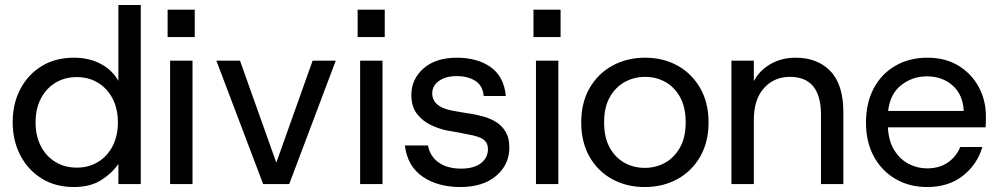

<svg xmlns="http://www.w3.org/2000/svg" viewBox="-20 -740 4027 772"><path d="M277 12Q203 12 148 -22Q93 -56 62 -115Q31 -174 31 -249Q31 -324 62 -382.5Q93 -441 148 -474.5Q203 -508 277 -508Q338 -508 384.5 -483.5Q431 -459 456 -415V-720H546V0H456V-81Q432 -45 388 -16.5Q344 12 277 12ZM289 -66Q337 -66 374.5 -89Q412 -112 433 -153Q454 -194 454 -248Q454 -302 433 -343Q412 -384 374.5 -407Q337 -430 289 -430Q240 -430 202.5 -407Q165 -384 144 -343Q123 -302 123 -248Q123 -194 144 -153Q165 -112 202.5 -89Q240 -66 289 -66Z M654 -591V-701H763V-591ZM664 0V-496H754V0Z M1038 0 850 -496H945L1091 -86L1237 -496H1330L1143 0Z M1418 -591V-701H1527V-591ZM1428 0V-496H1518V0Z M1831 12Q1740 12 1679 -30Q1618 -72 1608 -155H1701Q1709 -111 1744 -86.5Q1779 -62 1834 -62Q1886 -62 1914 -84Q1942 -106 1942 -140Q1942 -165 1924.5 -178.5Q1907 -192 1860 -200Q1841 -204 1819.5 -208Q1798 -212 1779 -215Q1744 -222 1711 -238Q1678 -254 1656 -283Q1634 -312 1634 -358Q1634 -422 1683 -465Q1732 -508 1817 -508Q1899 -508 1952.5 -470.5Q2006 -433 2014 -354H1925Q1921 -396 1891 -415Q1861 -434 1816 -434Q1773 -434 1745.5 -415Q1718 -396 1718 -365Q1718 -310 1799 -295Q1837 -288 1877 -282Q1901 -278 1927 -270.5Q1953 -263 1976 -248.5Q1999 -234 2013.5 -209.5Q2028 -185 2028 -147Q2028 -78 1975 -33Q1922 12 1831 12Z M2125 -591V-701H2234V-591ZM2135 0V-496H2225V0Z M2572 12Q2499 12 2441 -20Q2383 -52 2350 -110.5Q2317 -169 2317 -248Q2317 -327 2350.5 -385.5Q2384 -444 2442.5 -476Q2501 -508 2574 -508Q2647 -508 2704.5 -476Q2762 -444 2795.5 -385.5Q2829 -327 2829 -248Q2829 -169 2795.5 -110.5Q2762 -52 2704 -20Q2646 12 2572 12ZM2572 -65Q2617 -65 2654 -85.5Q2691 -106 2714 -146.5Q2737 -187 2737 -248Q2737 -309 2714.5 -349.5Q2692 -390 2655 -410.5Q2618 -431 2574 -431Q2530 -431 2492.5 -410.5Q2455 -390 2432 -349.5Q2409 -309 2409 -248Q2409 -187 2431.5 -146.5Q2454 -106 2491 -85.5Q2528 -65 2572 -65Z M2921 0V-496H3011V-414Q3035 -458 3079 -483Q3123 -508 3179 -508Q3267 -508 3319 -454Q3371 -400 3371 -288V0H3281V-279Q3281 -431 3156 -431Q3093 -431 3052 -386Q3011 -341 3011 -257V0Z M3708 12Q3636 12 3580.5 -20.5Q3525 -53 3493.5 -111Q3462 -169 3462 -247Q3462 -326 3493 -384.5Q3524 -443 3580 -475.5Q3636 -508 3709 -508Q3782 -508 3834.5 -475.5Q3887 -443 3915.5 -390Q3944 -337 3944 -274Q3944 -264 3944 -252.5Q3944 -241 3943 -228H3550Q3553 -173 3575.5 -136.5Q3598 -100 3633 -81.5Q3668 -63 3707 -63Q3757 -63 3791 -86.5Q3825 -110 3841 -149H3930Q3910 -80 3852.5 -34Q3795 12 3708 12ZM3707 -433Q3649 -433 3604 -398Q3559 -363 3551 -294H3855Q3852 -359 3810.5 -396Q3769 -433 3707 -433Z"/></svg>

Font: HostGroteskRegular
Style: Regular
Weight: 400
Designer: Doukan Karapınar based on Poppins by Indian Type Foundry, Jonny Pinhorn
Foundry: Element Type
Version: Version 1.001; ttfautohint (v1.8.4.7-5d5b)